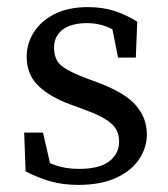

<svg xmlns="http://www.w3.org/2000/svg" viewBox="-20 -507 473 540"><path d="M200 13Q158 13 123.5 3.5Q89 -6 52 -25L48 -134H101L128 -16L79 -39V-73Q105 -53 135 -42.5Q165 -32 202 -32Q260 -32 287.5 -53.5Q315 -75 315 -109Q315 -141 292 -160.5Q269 -180 222 -197L176 -214Q121 -234 88 -265.5Q55 -297 55 -348Q55 -384 75 -416Q95 -448 133.5 -467.5Q172 -487 227 -487Q268 -487 301 -476.5Q334 -466 366 -446L362 -345H312L292 -446L328 -430V-404Q304 -423 278.5 -432.5Q253 -442 226 -442Q180 -442 156 -423.5Q132 -405 132 -373Q132 -339 153 -322Q174 -305 225 -286L255 -275Q330 -247 361.5 -211.5Q393 -176 393 -129Q393 -92 371.5 -59.5Q350 -27 307 -7Q264 13 200 13Z"/></svg>

Font: Adobe Variable Font Prototype
Style: Regular
Weight: 389
Designer: Frank Grießhammer
Foundry: Adobe
Version: Version 1.004;hotconv 1.0.113;makeotfexe 2.5.65598